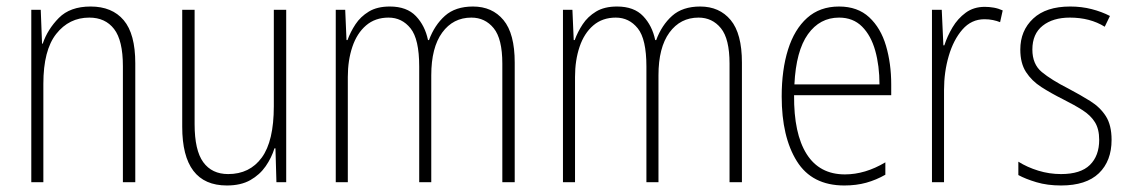

<svg xmlns="http://www.w3.org/2000/svg" viewBox="-20 -559 3468 589"><path d="M258 -539Q324 -539 359.5 -497Q395 -455 395 -365V0H357V-356Q357 -435 330 -470Q303 -505 254 -505Q192 -505 152.5 -455Q113 -405 113 -302V0H76V-529H105L109 -425H111Q126 -469 160.5 -504Q195 -539 258 -539Z M858 -529V0H828L825 -104H822Q813 -75 795 -49Q777 -23 748 -6.5Q719 10 676 10Q539 10 539 -170V-529H577V-178Q577 -98 603.5 -61.5Q630 -25 680 -25Q746 -25 783 -75.5Q820 -126 820 -233V-529Z M1431 -539Q1490 -539 1524.5 -497.5Q1559 -456 1559 -367V0H1521V-364Q1521 -440 1494.5 -472.5Q1468 -505 1426 -505Q1370 -505 1336.5 -459Q1303 -413 1303 -328V0H1266V-355Q1266 -439 1239.5 -472Q1213 -505 1172 -505Q1131 -505 1103 -481Q1075 -457 1061 -415.5Q1047 -374 1047 -323V0H1010V-529H1039L1043 -436H1046Q1055 -461 1070.5 -484.5Q1086 -508 1111.5 -523.5Q1137 -539 1176 -539Q1228 -539 1256 -509.5Q1284 -480 1293 -436H1296Q1313 -482 1345 -510.5Q1377 -539 1431 -539Z M2128 -539Q2187 -539 2221.5 -497.5Q2256 -456 2256 -367V0H2218V-364Q2218 -440 2191.5 -472.5Q2165 -505 2123 -505Q2067 -505 2033.5 -459Q2000 -413 2000 -328V0H1963V-355Q1963 -439 1936.5 -472Q1910 -505 1869 -505Q1828 -505 1800 -481Q1772 -457 1758 -415.5Q1744 -374 1744 -323V0H1707V-529H1736L1740 -436H1743Q1752 -461 1767.5 -484.5Q1783 -508 1808.5 -523.5Q1834 -539 1873 -539Q1925 -539 1953 -509.5Q1981 -480 1990 -436H1993Q2010 -482 2042 -510.5Q2074 -539 2128 -539Z M2554 -539Q2611 -539 2646.5 -506Q2682 -473 2698 -418.5Q2714 -364 2714 -300V-267H2416Q2415 -149 2454.5 -86.5Q2494 -24 2572 -24Q2634 -24 2696 -61V-23Q2668 -7 2637.5 1.5Q2607 10 2570 10Q2471 10 2424.5 -64.5Q2378 -139 2378 -263Q2378 -345 2397.5 -407Q2417 -469 2456 -504Q2495 -539 2554 -539ZM2554 -505Q2495 -505 2458.5 -454Q2422 -403 2417 -300H2678Q2678 -357 2665 -403.5Q2652 -450 2624.5 -477.5Q2597 -505 2554 -505Z M3001 -538Q3015 -538 3029 -535.5Q3043 -533 3056 -527L3048 -491Q3038 -495 3026 -497.5Q3014 -500 3000 -500Q2960 -500 2932.5 -468.5Q2905 -437 2890.5 -387.5Q2876 -338 2876 -283V0H2839V-529H2869L2874 -420H2877Q2886 -448 2902 -475Q2918 -502 2942.5 -520Q2967 -538 3001 -538Z M3390 -130Q3390 -65 3351 -27.5Q3312 10 3235 10Q3193 10 3159.5 0Q3126 -10 3104 -22V-63Q3131 -46 3165 -35.5Q3199 -25 3235 -25Q3295 -25 3323.5 -53Q3352 -81 3352 -130Q3352 -163 3339 -184Q3326 -205 3301 -221Q3276 -237 3242 -254Q3204 -273 3174.5 -292Q3145 -311 3127.5 -338Q3110 -365 3110 -407Q3110 -465 3149.5 -502Q3189 -539 3263 -539Q3298 -539 3329 -531Q3360 -523 3385 -510L3369 -477Q3324 -505 3262 -505Q3210 -505 3178.5 -480Q3147 -455 3147 -407Q3147 -362 3176 -338Q3205 -314 3258 -287Q3294 -268 3324.5 -249Q3355 -230 3372.5 -202.5Q3390 -175 3390 -130Z"/></svg>

Font: Noto Sans Lao UI Cond ExtLt
Style: Regular
Weight: 200
Width: 3
Designer: Monotype Design Team
Foundry: Monotype Imaging Inc.
Version: Version 2.000; ttfautohint (v1.8.4.7-5d5b)